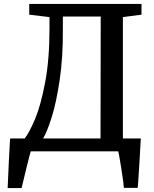

<svg xmlns="http://www.w3.org/2000/svg" viewBox="-20 -763 774 968"><path d="M33.7 -62V-64.9H104.5Q128.4 -95.7 156.7 -162.8Q185.1 -230 207.3 -346.2Q229.5 -462.4 229.5 -619.6V-676.8L127.4 -689V-743.2H693.4V-689L599.6 -676.8V-64.9H689.9Q689.9 -54.2 682.6 63.5Q675.3 181.2 674.3 184.1H604.5Q604 165.5 591.8 87.6Q579.6 9.8 575.7 0H135.3Q132.8 4.9 113.5 82.8Q94.2 160.6 88.9 185.1H18.6Q20 144.5 24.7 48.8Q29.3 -46.9 30.8 -64.9ZM486.8 -64.9 487.8 -679.7H296.9V-613.8Q297.9 -474.6 281 -360.6Q264.2 -246.6 240.7 -172.1Q217.3 -97.7 197.3 -64.9Z"/></svg>

Font: Merriweather
Style: Regular
Weight: 400
Designer: Eben Sorkin
Foundry: Eben Sorkin
Version: Version 1.584; ttfautohint (v1.6)